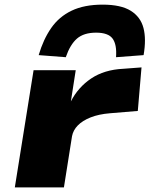

<svg xmlns="http://www.w3.org/2000/svg" viewBox="-20 -809 646 829"><path d="M44 0 125 -506H307L286 -371Q317 -432 373.5 -470Q430 -508 512 -512L591 -518L575 -330L455 -320Q406 -316 371 -302Q336 -288 316 -267.5Q296 -247 291 -221L256 0ZM264 -562 147 -571Q167 -639 201 -688Q235 -737 289.5 -763Q344 -789 423 -789Q502 -789 544.5 -762.5Q587 -736 599.5 -688Q612 -640 600 -571L481 -562Q485 -617 466 -642.5Q447 -668 395 -668Q342 -668 312.5 -642.5Q283 -617 264 -562Z"/></svg>

Font: Nunito Sans 7pt Expanded Black
Style: Italic
Weight: 900
Width: 7
Italic angle: -9°
Designer: Vernon Adams
Foundry: Vernon Adams
Version: Version 3.101;gftools[0.9.27]